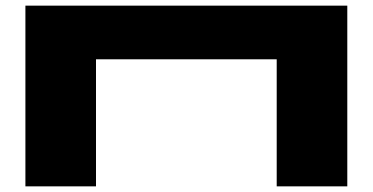

<svg xmlns="http://www.w3.org/2000/svg" viewBox="-20 -660 1320 680"><path d="M70 -640H1210V0H960V-450H320V0H70Z"/></svg>

Font: Syne ExtraBold
Style: Regular
Weight: 800
Designer: Lucas Descroix
Foundry: Bonjour Monde
Version: Version 2.200; ttfautohint (v1.8.4)